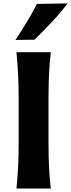

<svg xmlns="http://www.w3.org/2000/svg" viewBox="-20 -1091 411 1111"><path d="M75.2 0Q81.5 -64 84.7 -123.8Q87.9 -183.6 87.9 -257.8V-524.9Q87.9 -601.1 84.7 -662.4Q81.5 -723.6 75.2 -789.1H273.9Q266.6 -723.6 263.7 -662.4Q260.7 -601.1 260.7 -524.9V-257.8Q260.7 -183.6 263.7 -123.8Q266.6 -64 273.9 0ZM69.3 -859.9Q104 -912.1 135.5 -964.1Q167 -1016.1 193.8 -1068.4L371.1 -1071.3Q330.1 -1017.1 281.2 -964.6Q232.4 -912.1 179.7 -861.3Z"/></svg>

Font: Pinar DS1 Bold
Style: Regular
Weight: 700
Designer: Amin Abedi
Version: Version 3.000